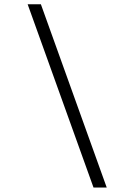

<svg xmlns="http://www.w3.org/2000/svg" viewBox="-20 -752 622 889"><path d="M474.2 116.4H413L108 -732.3H169.3L474.2 116.4Z"/></svg>

Font: Lohit Gujarati
Style: Regular
Weight: 400
Version: 2.92.4